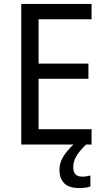

<svg xmlns="http://www.w3.org/2000/svg" viewBox="-20 -734 540 975"><path d="M445 0H88V-714H445V-636H176V-411H429V-334H176V-78H445ZM352 116Q352 163 397 163Q412 163 422 161Q432 159 439 157V213Q427 217 413.5 219Q400 221 382 221Q331 221 306.5 197Q282 173 282 128Q282 87 309.5 49Q337 11 370 -14L417 0Q383 33 367.5 59.5Q352 86 352 116Z"/></svg>

Font: Noto Sans Telugu SemiCondensed
Style: Regular
Weight: 400
Width: 4
Designer: Jelle Bosma - Monotype Design Team
Foundry: Monotype Imaging Inc.
Version: Version 2.005; ttfautohint (v1.8.4.7-5d5b)